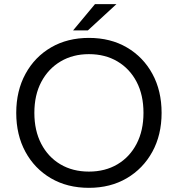

<svg xmlns="http://www.w3.org/2000/svg" viewBox="-20 -892 854 922"><path d="M407 10Q303 10 224.5 -36Q146 -82 102 -163Q58 -244 58 -350Q58 -456 102.5 -537.5Q147 -619 225.5 -664.5Q304 -710 407 -710Q511 -710 589.5 -664Q668 -618 712 -537Q756 -456 756 -350Q756 -244 711.5 -163Q667 -82 588.5 -36Q510 10 407 10ZM407 -68Q485 -68 544 -103Q603 -138 636 -201.5Q669 -265 669 -350Q669 -436 636 -499Q603 -562 544 -597Q485 -632 407 -632Q330 -632 271 -597Q212 -562 178.5 -499Q145 -436 145 -350Q145 -265 178 -201.5Q211 -138 270 -103Q329 -68 407 -68ZM331 -746 436 -872H539L402 -746Z"/></svg>

Font: REM Medium Light
Style: Regular
Weight: 300
Version: Version 1.005;gftools[0.9.28]